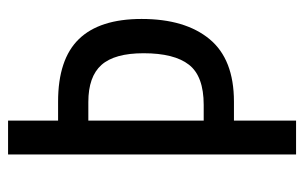

<svg xmlns="http://www.w3.org/2000/svg" viewBox="-159 -595 754 476"><g transform="rotate(-90 218.0 -357.0)"><path d="M409 -383Q409 -275 359 -214.5Q309 -154 204 -154H157V0H73V-714H157V-590H204Q309 -590 359 -538.5Q409 -487 409 -383ZM196 -229Q267 -229 295.5 -265.5Q324 -302 324 -378Q324 -450 295 -482.5Q266 -515 203 -515H157V-229Z"/></g></svg>

Font: Noto Sans ExtraCondensed
Style: Regular
Weight: 400
Width: 2
Designer: Monotype Design Team
Foundry: Monotype Imaging Inc.
Version: Version 2.013; ttfautohint (v1.8.4.7-5d5b)